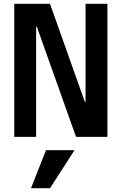

<svg xmlns="http://www.w3.org/2000/svg" viewBox="-20 -720 640 1010"><path d="M430 -700H545V0H380L174 -579H170V0H55V-700H243L426 -185H430ZM372 70H222L143 270H243Z"/></svg>

Font: CommitMonoV142 ExtLt
Style: Regular
Weight: 200
Monospace: yes
Designer: Eigil Nikolajsen
Foundry: Eigil Nikolajsen
Version: Version 1.142